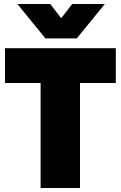

<svg xmlns="http://www.w3.org/2000/svg" viewBox="-20 -940 604 960"><path d="M67 -920H231L286 -849L341 -920H504L364 -748H207ZM183 -525H5V-699H559V-525H380V0H183Z"/></svg>

Font: Readiness ExtraBold
Style: Regular
Weight: 800
Designer: Katatrad Team
Foundry: CadsonDemak
Version: Version 1.00;January 16, 2020;FontCreator 12.0.0.2550 64-bit